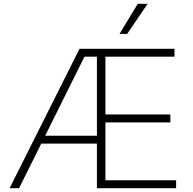

<svg xmlns="http://www.w3.org/2000/svg" viewBox="-20 -982 1009 1002"><path d="M30.2 0 394.9 -727.3H890.6V-686.1H530.2V-384.6H869V-343.4H530.2V-41.2H899.1V0H485.8V-232.6H195.3L79.5 0ZM215.9 -273.8H485.8V-686.1H420.8ZM603.7 -805 698.9 -962H750.4L643.5 -805Z"/></svg>

Font: Inter Extra Light BETA
Style: Regular
Weight: 200
Designer: Rasmus Andersson
Foundry: rsms
Version: Version 3.011;git-f93a4a705